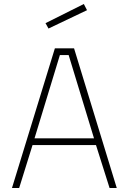

<svg xmlns="http://www.w3.org/2000/svg" viewBox="-20 -942 644 962"><path d="M40 0 255 -700H351L565 0H529L461 -215H143L76 0ZM280 -666 153 -249H451L324 -666ZM208 -826 400 -922 416 -891 223 -799Z"/></svg>

Font: TitilliumMaps29L
Style: 1 wt
Weight: 100
Designer: Campivisivi
Foundry: Accademia di Belle Arti di Urbino and students of MA course of Visual design
Version: Version 001.001